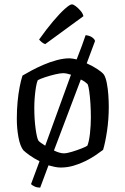

<svg xmlns="http://www.w3.org/2000/svg" viewBox="-20 -767 574 879"><path d="M456 -425Q464 -412 469 -386.5Q474 -361 476 -332Q478 -303 478 -278Q478 -221 470 -167.5Q462 -114 452 -81Q439 -71 418.5 -57Q398 -43 372 -30Q346 -17 317 -8.5Q288 0 258 0Q245 0 230.5 -3Q216 -6 202 -10L164 92Q150 92 139 87Q128 82 122 76L161 -29Q135 -42 115 -56.5Q95 -71 87 -79Q72 -98 64.5 -138.5Q57 -179 57 -223Q57 -264 60.5 -301Q64 -338 70 -369Q76 -400 83 -421Q98 -430 123 -443.5Q148 -457 178 -470Q208 -483 239.5 -491.5Q271 -500 298 -500Q305 -500 313.5 -498.5Q322 -497 331 -495Q344 -528 354.5 -556.5Q365 -585 372 -606Q391 -604 402.5 -595.5Q414 -587 415 -579L377 -477Q404 -465 426 -450.5Q448 -436 456 -425ZM137 -274Q137 -221 143 -177.5Q149 -134 156 -123Q159 -119 167.5 -113Q176 -107 187 -100L305 -425Q296 -428 286.5 -430Q277 -432 269 -432Q256 -432 232.5 -426.5Q209 -421 186.5 -413.5Q164 -406 153 -400Q148 -389 144.5 -367.5Q141 -346 139 -321.5Q137 -297 137 -274ZM380 -100Q388 -120 392 -157Q396 -194 396 -229Q396 -261 394 -293Q392 -325 388.5 -349.5Q385 -374 381 -382Q378 -385 369.5 -391.5Q361 -398 350 -403L227 -78Q239 -72 251 -68.5Q263 -65 272 -65Q286 -65 309 -72Q332 -79 352.5 -87Q373 -95 380 -100ZM187 -565Q178 -568 170.5 -574.5Q163 -581 159 -586Q193 -634 223.5 -670Q254 -706 277 -726.5Q300 -747 309 -747Q316 -747 327 -738.5Q338 -730 348.5 -718Q359 -706 362 -693Z"/></svg>

Font: Texturina Medium 12pt Light
Style: Regular
Weight: 300
Version: Version 1.002